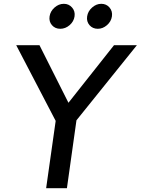

<svg xmlns="http://www.w3.org/2000/svg" viewBox="-20 -987 738 1007"><path d="M315 -967Q341 -967 358 -947.5Q375 -928 371 -901Q367 -874 345 -855Q323 -836 296 -836Q269 -836 252.5 -855Q236 -874 240 -901Q244 -928 266 -947.5Q288 -967 315 -967ZM493 -836Q466 -836 449.5 -855Q433 -874 437 -901Q441 -928 463 -947.5Q485 -967 511 -967Q538 -967 554.5 -947.5Q571 -928 567 -901Q563 -874 541 -855Q519 -836 493 -836ZM381 -356 331 0H222L272 -353L65 -750H187L339 -448L578 -750H698Z"/></svg>

Font: Oakes Grotesk Medium
Style: Italic
Weight: 500
Italic angle: -8°
Designer: Samuel Oakes
Foundry: Samuel Oakes
Version: Version 1.000;PS 001.000;hotconv 1.0.88;makeotf.lib2.5.64775